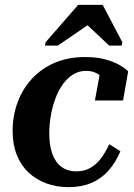

<svg xmlns="http://www.w3.org/2000/svg" viewBox="-20 -759 553 791"><path d="M294 -53Q330 -53 356 -69.5Q382 -86 400 -112Q418 -138 430 -165L476 -136Q456 -88 426 -55Q396 -22 355.5 -5Q315 12 263 12Q213 12 171 -3.5Q129 -19 97.5 -48.5Q66 -78 49 -121Q32 -164 32 -220Q32 -282 52.5 -337.5Q73 -393 112 -435Q151 -477 206 -500.5Q261 -524 329 -524Q379 -524 415 -514Q451 -504 474.5 -490Q498 -476 508 -465L487 -345H371L393 -465Q403 -463 409.5 -458Q416 -453 419.5 -446Q423 -439 422 -431Q421 -423 416 -415Q410 -431 398.5 -442.5Q387 -454 371 -460.5Q355 -467 334 -467Q306 -467 282.5 -453Q259 -439 240.5 -414Q222 -389 209.5 -356.5Q197 -324 190 -286Q183 -248 183 -209Q183 -159 196 -124Q209 -89 234 -71Q259 -53 294 -53ZM403 -739H302L168 -585L165 -571H218L380 -682L311 -683L430 -571H481L484 -585Z"/></svg>

Font: Roboto Serif 72pt SemiCondensed SemiBold
Style: Italic
Weight: 600
Width: 4
Italic angle: -10°
Designer: Greg Gazdowicz
Foundry: Commercial Type
Version: Version 1.008